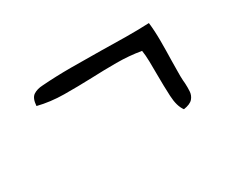

<svg xmlns="http://www.w3.org/2000/svg" viewBox="-62 -599 773 650"><g transform="rotate(-30 324.5 -273.5)"><path d="M507 -117Q491 -138 489 -179.5Q487 -221 487 -264Q487 -291 486.5 -315.5Q486 -340 483 -359Q436 -367 387 -367Q338 -367 290 -365Q234 -363 181 -363.5Q128 -364 80 -376Q82 -406 96.5 -415.5Q111 -425 133 -426Q187 -430 245.5 -430Q304 -430 365 -429Q411 -428 458 -427.5Q505 -427 550 -429Q554 -396 554 -357Q554 -318 553 -282Q553 -259 552.5 -239Q552 -219 553 -203Q553 -199 554 -192Q555 -175 554 -159.5Q553 -144 543 -132.5Q533 -121 507 -117Z"/></g></svg>

Font: Yuji Boku
Style: Regular
Weight: 400
Designer: Kataoka Yuji
Foundry: Kinuta Font Factory
Version: Version 3.002